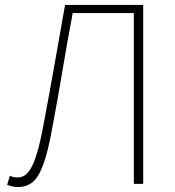

<svg xmlns="http://www.w3.org/2000/svg" viewBox="-20 -746 710 779"><path d="M53 13Q45 13 33.5 11Q22 9 9 4L20 -33Q28 -29 35.5 -27.5Q43 -26 51 -26Q66 -26 79 -33.5Q92 -41 105 -62.5Q118 -84 130.5 -126Q143 -168 156 -237Q179 -359 200 -477Q221 -595 244 -726H561V0H523V-693H275Q253 -577 234 -462.5Q215 -348 193 -232Q175 -130 155 -77Q135 -24 110.5 -5.5Q86 13 53 13Z"/></svg>

Font: Noto Sans HK Thin
Style: Regular
Weight: 100
Designer: Ryoko NISHIZUKA 西塚涼子 (kana, bopomofo & ideographs); Paul D. Hunt (Latin, Greek & Cyrillic); Sandoll Communications 산돌커뮤니
Foundry: Adobe
Version: Version 2.004-H2;hotconv 1.0.118;makeotfexe 2.5.65603